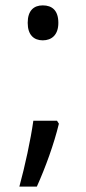

<svg xmlns="http://www.w3.org/2000/svg" viewBox="-20 -554 321 714"><path d="M83 -469C83 -424 106 -404 139 -404C172 -404 197 -424 197 -469C197 -515 174 -534 139 -534C106 -534 83 -515 83 -469ZM192 -105H104C94 -34 73 63 52 140H117C149 69 181 -19 199 -94Z"/></svg>

Font: Noto Sans Sinhala SemiCondensed
Style: Regular
Weight: 400
Width: 4
Designer: Jelle Bosma - Monotype Design Team
Foundry: Monotype Imaging Inc.
Version: Version 2.006